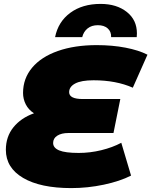

<svg xmlns="http://www.w3.org/2000/svg" viewBox="-20 -947 775 983"><path d="M334 -475Q334 -440 404 -440H596L561 -266H330Q295 -266 273.5 -252.5Q252 -239 252 -215Q252 -190 283 -177Q314 -164 383 -164Q441 -164 498.5 -178Q556 -192 601 -216L651 -48Q594 -19 511.5 -1.5Q429 16 345 16Q187 16 98.5 -36Q10 -88 10 -180Q10 -247 48.5 -295Q87 -343 154 -367Q126 -385 112 -412.5Q98 -440 98 -471Q98 -545 144.5 -600.5Q191 -656 276.5 -686Q362 -716 475 -716Q555 -716 622.5 -703Q690 -690 735 -667L660 -498Q574 -536 459 -536Q396 -536 365 -519.5Q334 -503 334 -475ZM495 -927Q577 -927 629 -886Q681 -845 681 -776Q681 -763 680 -757H549Q550 -785 531.5 -801.5Q513 -818 481 -818Q449 -818 428.5 -801.5Q408 -785 401 -757H262Q278 -836 340 -881.5Q402 -927 495 -927Z"/></svg>

Font: Montserrat Alternates Black
Style: Italic
Weight: 900
Italic angle: -11.3°
Designer: Julieta Ulanovsky
Foundry: Julieta Ulanovsky
Version: Version 7.200